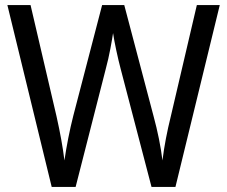

<svg xmlns="http://www.w3.org/2000/svg" viewBox="-20 -734 893 754"><path d="M843 -714 669 0H575L454 -463Q445 -497 436.5 -537Q428 -577 424 -604Q421 -583 413.5 -543Q406 -503 395 -462L277 0H183L9 -714H100L202 -277Q224 -179 233 -104Q239 -145 248 -191Q257 -237 268 -280L381 -714H468L583 -278Q595 -234 604 -189.5Q613 -145 618 -104Q623 -145 631.5 -189.5Q640 -234 651 -278L753 -714Z"/></svg>

Font: Noto Sans Kannada SemiCondensed
Style: Regular
Weight: 400
Width: 4
Designer: Jelle Bosma - Monotype Design Team
Foundry: Monotype Imaging Inc.
Version: Version 2.005; ttfautohint (v1.8.4.7-5d5b)